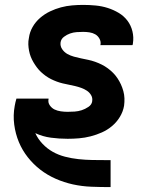

<svg xmlns="http://www.w3.org/2000/svg" viewBox="-20 -558 640 783"><path d="M430 205Q391 205 352.5 203.5Q314 202 277.5 194Q241 186 207 171Q173 156 144.5 134Q116 112 93.5 83.5Q71 55 57 21.5Q43 -12 38 -50Q33 -88 40 -126Q41 -133 43 -141Q45 -149 47 -156H178Q178 -156 178 -155.5Q178 -155 178 -154Q175 -140 183 -128.5Q191 -117 202.5 -111.5Q214 -106 228 -104Q242 -102 256 -102Q270 -102 284.5 -103Q299 -104 313 -108.5Q327 -113 340.5 -122Q354 -131 356 -145Q356 -145 356 -145.5Q356 -146 356 -146Q358 -159 351.5 -170Q345 -181 334.5 -188Q324 -195 311.5 -199.5Q299 -204 286.5 -207Q274 -210 261 -212.5Q248 -215 235.5 -218Q223 -221 211 -225.5Q199 -230 188 -235.5Q177 -241 166.5 -248.5Q156 -256 147 -264.5Q138 -273 130.5 -283Q123 -293 116.5 -304Q110 -315 105.5 -326.5Q101 -338 98.5 -351Q96 -364 95.5 -377Q95 -390 98 -404Q101 -427 113 -448Q125 -469 143.5 -485Q162 -501 184 -511.5Q206 -522 228.5 -528Q251 -534 274 -536Q297 -538 319 -538Q345 -538 370.5 -535.5Q396 -533 419.5 -525.5Q443 -518 464 -505.5Q485 -493 499.5 -474Q514 -455 520 -430.5Q526 -406 522 -381Q522 -379 521.5 -377Q521 -375 520 -374H389Q389 -374 389 -374.5Q389 -375 390 -376Q392 -389 385.5 -400.5Q379 -412 368.5 -418Q358 -424 345 -426Q332 -428 319 -428Q306 -428 292.5 -427Q279 -426 266 -421.5Q253 -417 241 -408Q229 -399 227 -385Q225 -370 233.5 -357.5Q242 -345 254.5 -338Q267 -331 281.5 -327Q296 -323 310.5 -320Q325 -317 339.5 -314Q354 -311 368 -306Q382 -301 395 -294.5Q408 -288 419.5 -279.5Q431 -271 441 -261Q451 -251 459 -239Q467 -227 473 -214Q479 -201 483 -186.5Q487 -172 487.5 -157Q488 -142 486 -127Q482 -103 469 -81.5Q456 -60 437 -44Q418 -28 395.5 -18Q373 -8 349.5 -2Q326 4 302.5 6Q279 8 256 8Q221 8 187.5 3.5Q154 -1 124 -15Q135 9 153.5 28.5Q172 48 195 61Q218 74 245 81Q272 88 300 91Q328 94 356.5 94.5Q385 95 413 95Q417 95 421.5 95Q426 95 430 95H431V205Z"/></svg>

Font: Iosevka Curly XBdEx
Style: Italic
Weight: 800
Width: 7
Italic angle: -9°
Monospace: yes
Designer: Belleve Invis
Foundry: Belleve Invis
Version: Version 11.1.0; ttfautohint (v1.8.3)